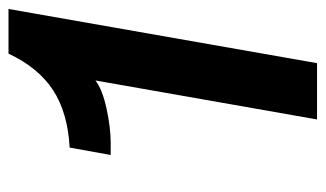

<svg xmlns="http://www.w3.org/2000/svg" viewBox="-174 -578 752 443"><g transform="rotate(-90 201.5 -356.0)"><path d="M277.8 0H147.9L237.8 -511.2Q216.8 -495.1 172.6 -485.6Q128.4 -476.1 94.2 -476.1H65.9L83 -570.8Q163.6 -575.2 215.6 -609.1Q267.6 -643.1 299.8 -711.9H402.8Z"/></g></svg>

Font: Creato Display
Style: Bold Italic
Weight: 700
Italic angle: -10°
Version: Version 1.000